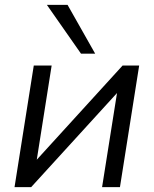

<svg xmlns="http://www.w3.org/2000/svg" viewBox="-20 -773 635 793"><path d="M40 0 119.5 -502.3H193.3L125.8 -74.8L98.1 -76.3L486.3 -502.3H554.8L475.4 0H401.6L469.5 -428.1L497.7 -426.5L108.6 0ZM314.6 -551.3 173.7 -752.8H259.1L373.1 -551.3Z"/></svg>

Font: Mulish ExtraLight
Style: Italic
Weight: 200
Italic angle: -9°
Designer: Vernon Adams
Foundry: Vernon Adams
Version: Version 3.603